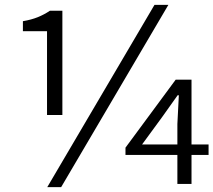

<svg xmlns="http://www.w3.org/2000/svg" viewBox="-20 -755 876 788"><path d="M173 -627H74V-668Q109 -674 135 -684.5Q161 -695 185 -711H236V-283H173ZM614 -735H671L231 13H174ZM708 -119H495V-149L701 -428H766V-162H836V-119H766V0H708ZM708 -162V-246L714 -364H709L645 -274L563 -162Z"/></svg>

Font: Nebula Sans Book
Style: Regular
Weight: 400
Designer: Paul D. Hunt for Adobe (as Source Sans)
Foundry: Nebula Entertainment & Broadcasting LLC
Version: Version 1.010